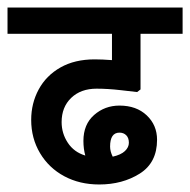

<svg xmlns="http://www.w3.org/2000/svg" viewBox="-44 -486 506 511"><path d="M120 -161Q120 -131 136.5 -106Q153 -81 183 -72Q178 -90 178 -111Q178 -155 206.5 -180Q235 -205 274 -205Q319 -205 346.5 -179Q374 -153 374 -114Q374 -53 328 -24Q282 5 220 5Q168 5 127 -17Q86 -39 62.5 -78.5Q39 -118 39 -167Q39 -211 59 -248Q79 -285 117 -306.5Q155 -328 208 -328Q228 -328 254 -326V-396H-24V-466H442V-396H330V-248L321 -241Q312 -242 277.5 -246Q243 -250 213 -250Q171 -250 145.5 -225.5Q120 -201 120 -161ZM249 -96Q249 -83 256 -69Q278 -74 288.5 -84Q299 -94 299 -106Q299 -119 292 -126Q285 -133 274 -133Q249 -133 249 -96Z"/></svg>

Font: Cambay Devanagari
Style: Regular
Weight: 700
Designer: Pooja Saxena
Foundry: Pooja Saxena
Version: Version 1.095;PS 001.095;hotconv 1.0.70;makeotf.lib2.5.58329